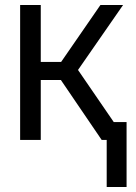

<svg xmlns="http://www.w3.org/2000/svg" viewBox="-20 -556 540 763"><path d="M60 0H142V-238H222L384 0H404V187H483V-71H432L290 -278L469 -536H379L223 -310H142V-536H60Z"/></svg>

Font: Noto Sans Mono ExtraCondensed
Style: Regular
Weight: 400
Width: 2
Designer: Monotype Design Team
Foundry: Monotype Imaging Inc.
Version: Version 2.014